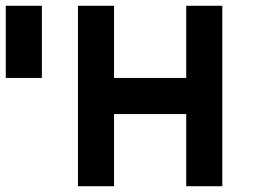

<svg xmlns="http://www.w3.org/2000/svg" viewBox="-20 -645 915 665"><path d="M375 0H250V-625H375V-375H625V-625H750V0H625V-250H375ZM125 -375H0V-625H125Z"/></svg>

Font: Tiny5
Style: Regular
Weight: 400
Designer: Stefan Schmidt
Foundry: Made with Bits'n'Picas by Kreative Software
Version: Version 1.002; ttfautohint (v1.8.4.7-5d5b)